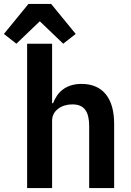

<svg xmlns="http://www.w3.org/2000/svg" viewBox="-65 -964 673 984"><path d="M197 -944 323 -790 259 -740 139 -855 19 -740 -45 -790 81 -944ZM74 -740H202V-435H207C228 -491 272 -534 353 -534C461 -534 520 -461 520 -330V0H392V-317C392 -392 367 -429 306 -429C279 -429 254 -422 235 -408C215 -394 202 -373 202 -345V0H74Z"/></svg>

Font: Plexus Sans SemiBold
Style: Regular
Weight: 600
Version: Version 2.001;PS 002.001;hotconv 1.0.70;makeotf.lib2.5.58329